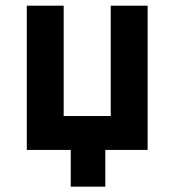

<svg xmlns="http://www.w3.org/2000/svg" viewBox="-20 -538 626 689"><path d="M377.4 0V-517.6H509.8V0ZM233.9 131.8V-63.5H357.9V131.8ZM76.2 0V-121.6H509.8V0ZM76.2 0V-517.6H208.5V0Z"/></svg>

Font: Cascadia Mono PL
Style: Regular
Weight: 400
Monospace: yes
Designer: Aaron Bell
Foundry: Saja Typeworks
Version: Version 2102.003